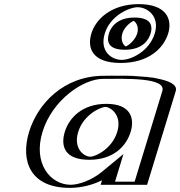

<svg xmlns="http://www.w3.org/2000/svg" viewBox="-20 -895 873 930"><path d="M333.8 -256C355.5 -327 423.8 -377 490.8 -377C556.8 -377 594.5 -327 572.8 -256C551.4 -186 486.1 -136 417.1 -136C345.1 -136 312.4 -186 333.8 -256ZM806.3 -454 667.5 0H492.5L510.2 -58C459.4 -16 387.9 15 317.9 15C167.9 15 99.9 -106 145.8 -256C191.6 -406 333.9 -528 483.9 -528C552.9 -528 832.4 -541 806.3 -454ZM547.6 -733C558 -767 594.6 -795 627.6 -795C661.6 -795 680 -767 669.6 -733C658.9 -698 624 -669 589 -669C553 -669 536.9 -698 547.6 -733ZM447.6 -733C473 -816 562 -875 652 -875C743 -875 795 -816 769.6 -733C743.9 -649 658.9 -590 564.9 -590C468.9 -590 421.9 -649 447.6 -733ZM318.8 -256C295 -178.3 332.5 -121 412.5 -121C489.5 -121 564 -178.1 587.8 -256C612 -335.1 569.4 -392 495.3 -392C420.4 -392 343 -335.2 318.8 -256ZM791.3 -454C805.6 -501.6 654.5 -514.3 539.4 -513.6C514.1 -513.5 493 -513 479.3 -513C338.5 -513 204.5 -399 160.8 -256C117.1 -113 181.6 0 322.5 0C388.1 0 455.2 -29.2 502.2 -68.1L537.1 -96.9L512.1 -15H657.1ZM532.6 -733C519.7 -690.9 539.4 -654 584.4 -654C628.5 -654 671.6 -690.6 684.6 -733C697.4 -775 674.7 -810 632.1 -810C590.6 -810 545.5 -775.2 532.6 -733ZM462.6 -733C439.7 -658.3 479.9 -605 569.5 -605C657.1 -605 731.8 -658.4 754.6 -733C777 -806.2 732.1 -860 647.4 -860C563.7 -860 485 -806.1 462.6 -733ZM318.8 -256C343 -335.2 420.4 -392 495.3 -392C569.4 -392 612 -335.1 587.8 -256C564 -178.1 489.5 -121 412.5 -121C332.5 -121 295 -178.3 318.8 -256ZM791.3 -454 657.1 -15H512.1L537.1 -96.9L502.2 -68.1C455.2 -29.2 388.1 0 322.5 0C181.6 0 117.1 -113 160.8 -256C204.5 -399 338.5 -513 479.3 -513C493 -513 514.1 -513.5 539.4 -513.6C654.5 -514.3 805.6 -501.6 791.3 -454ZM532.6 -733C545.5 -775.2 590.6 -810 632.1 -810C674.7 -810 697.4 -775 684.6 -733C671.6 -690.6 628.5 -654 584.4 -654C539.4 -654 519.7 -690.9 532.6 -733ZM462.6 -733C485 -806.1 563.7 -860 647.4 -860C732.1 -860 777 -806.2 754.6 -733C731.8 -658.4 657.1 -605 569.5 -605C479.9 -605 439.7 -658.3 462.6 -733ZM333.8 -256C312.4 -186.1 345.2 -136 417.1 -136C486 -136 551.4 -186.1 572.8 -256C594.5 -327 556.7 -377 490.8 -377C423.8 -377 355.5 -327 333.8 -256ZM483.9 -528C333.9 -528 191.6 -406 145.8 -256C99.9 -106 167.9 15 317.9 15C387.9 15 459.4 -16 510.2 -58L492.5 0H667.5L806.3 -454C831.4 -537.6 594 -528 483.9 -528ZM547.6 -733C536.9 -698 553.1 -669 589 -669C624 -669 658.9 -698 669.6 -733C680 -767 661.6 -795 627.6 -795C594.5 -795 558 -767 547.6 -733ZM447.6 -733C421.9 -649.1 468.9 -590 564.9 -590C658.8 -590 743.9 -649.1 769.6 -733C795 -815.9 743 -875 652 -875C562 -875 473 -816 447.6 -733ZM293.8 -256C273.5 -189.6 290.4 -121 412.5 -121C531.9 -121 592.5 -189.6 612.8 -256C633.4 -323.6 612 -392 495.3 -392C377.9 -392 314.4 -323.6 293.8 -256ZM766.3 -454 632.1 -15H537.1L578 -148.9L473.8 -62.8C423.4 -21.2 360 0 322.5 0C225.1 0 138.6 -101.7 185.8 -256C233 -410.3 382 -513 479.3 -513C587.6 -513 786.5 -521.2 766.3 -454ZM507.6 -733C498.2 -702.2 496 -654 584.4 -654C672 -654 700.2 -702.1 709.6 -733C718.9 -763.3 718 -810 632.1 -810C547.1 -810 516.9 -763.4 507.6 -733ZM487.6 -733C513.6 -818 604.6 -860 647.4 -860C691.2 -860 755.6 -818.1 729.6 -733C703.2 -646.7 616.3 -605 569.5 -605C520.6 -605 461.2 -646.6 487.6 -733ZM358.8 -256C384 -338.6 466.4 -377 490.8 -377C514 -377 573 -338.6 547.8 -256C522.9 -174.6 443.5 -136 417.1 -136C387.5 -136 333.9 -174.7 358.8 -256ZM831.3 -454C850.4 -517.8 655.1 -529.3 543.3 -528.6C517.2 -528.5 495.3 -528 483.9 -528C290.5 -528 163.2 -394.7 120.8 -256C78.4 -117.3 124.6 15 317.9 15C380.9 15 434.6 -2.3 474.2 -21.9L467.5 0H692.5ZM572.6 -733C581.6 -762.4 609.7 -786.7 627.4 -793.8C640.9 -786.7 653.5 -762.2 644.6 -733C635.3 -702.7 606.7 -676.9 589.2 -670C575.2 -677.3 563.4 -703 572.6 -733ZM422.6 -733C400.5 -660.6 428.5 -590 564.9 -590C699.4 -590 772.5 -660.7 794.6 -733C816.3 -804.1 783.8 -875 652 -875C521.2 -875 444.3 -804.1 422.6 -733Z"/></svg>

Font: Hussar Outliner
Style: Obl
Weight: 700
Foundry: Cannot Into Space Fonts
Version: Version 0.92